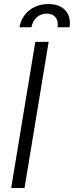

<svg xmlns="http://www.w3.org/2000/svg" viewBox="-20 -936 368 956"><path d="M222.2 -727.5 102.1 0H35.6L155.8 -727.5ZM77.1 -800.3Q83 -835 102.8 -861.1Q122.6 -887.2 153.1 -901.6Q183.6 -916 220.7 -916Q276.4 -916 305.4 -884.3Q334.5 -852.5 326.2 -800.3H266.6Q271.5 -830.6 256.8 -849.4Q242.2 -868.2 212.9 -868.2Q183.1 -868.2 162.4 -849.4Q141.6 -830.6 136.7 -800.3Z"/></svg>

Font: Inter Tight Light
Style: Italic
Weight: 300
Italic angle: -9.39999°
Designer: Rasmus Andersson
Foundry: rsms
Version: Version 3.004